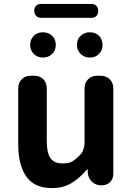

<svg xmlns="http://www.w3.org/2000/svg" viewBox="-20 -947 677 981"><path d="M246 14Q155 14 114 -45.5Q73 -105 73 -211V-495Q73 -524 91 -542Q109 -560 137 -560H155Q184 -560 201.5 -542Q219 -524 219 -495V-229Q219 -164 238.5 -138Q258 -112 299 -112Q333 -112 350 -122.5Q367 -133 389 -155Q400 -166 406 -184Q412 -202 412 -217V-495Q412 -524 430 -542Q448 -560 477 -560H494Q523 -560 541 -542Q559 -524 559 -495V-59Q559 -33 542.5 -16.5Q526 0 498 0Q471 0 452.5 -16Q434 -32 429 -58L428 -81H424Q388 -38 346 -12Q304 14 246 14ZM199 -653Q171 -653 152.5 -671.5Q134 -690 134 -717Q134 -746 152.5 -764Q171 -782 199 -782Q228 -782 246.5 -764Q265 -746 265 -717Q265 -690 246.5 -671.5Q228 -653 199 -653ZM190 -856Q174 -856 164.5 -866Q155 -876 155 -893Q155 -908 164.5 -917.5Q174 -927 190 -927H448Q463 -927 472.5 -917.5Q482 -908 482 -891Q482 -875 472.5 -865.5Q463 -856 448 -856ZM439 -653Q411 -653 392 -671.5Q373 -690 373 -717Q373 -746 392 -764Q411 -782 439 -782Q468 -782 486 -764Q504 -746 504 -717Q504 -690 486 -671.5Q468 -653 439 -653Z"/></svg>

Font: Chiron GoRound TC
Style: Bold
Weight: 700
Designer: Ryoko NISHIZUKA 西塚涼子 (kana, bopomofo & ideographs); Paul D. Hunt (Latin, Greek & Cyrillic); Sandoll Communications 산돌커뮤니
Foundry: Adobe
Version: Version 1.000;hotconv 1.1.1;makeotfexe 2.6.0